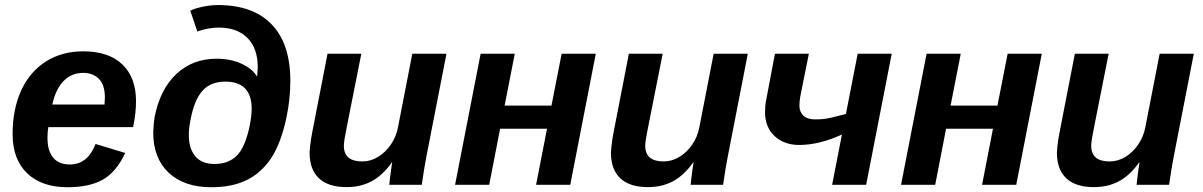

<svg xmlns="http://www.w3.org/2000/svg" viewBox="-20 -745 4850 774"><path d="M174.8 -232.4Q171.4 -215.3 171.4 -189Q171.4 -137.2 194.1 -109.6Q216.8 -82 261.2 -82Q297.4 -82 323.2 -102.5Q349.1 -123 365.2 -164.6L484.9 -128.4Q448.2 -50.8 394 -20.5Q339.8 9.8 252 9.8Q147.9 9.8 89.4 -46.6Q30.8 -103 30.8 -204.1Q30.8 -305.2 65.9 -381.3Q101.1 -457 165.8 -497.6Q230.5 -538.1 315.4 -538.1Q417.5 -538.1 472.9 -485.6Q528.3 -433.1 528.3 -337.4Q528.3 -289.1 516.6 -232.4ZM190.9 -323.7H401.4L402.8 -351.1Q402.8 -403.3 378.7 -427.2Q354.5 -451.2 315.4 -451.2Q268.6 -451.2 236.6 -418.7Q204.6 -386.2 190.9 -323.7Z M832 9.8Q722.2 9.8 659.9 -48.8Q597.7 -107.4 597.7 -210.9Q599.1 -249 603 -272Q625 -384.8 690.7 -446.5Q756.3 -508.3 853.5 -508.3Q910.2 -508.3 953.9 -488Q997.6 -467.8 1016.6 -436L1019 -473.6Q1019 -550.8 977.3 -592.3Q935.5 -633.8 862.3 -633.8Q820.8 -633.8 775.4 -618.2L747.1 -701.7Q762.7 -710.4 795.4 -717.5Q828.1 -724.6 858.9 -724.6Q1000 -724.6 1075.2 -646.7Q1150.4 -568.8 1150.4 -418.9Q1150.4 -385.3 1146.7 -347.7Q1143.1 -310.1 1134.8 -272Q1125.5 -226.1 1109.9 -182.9Q1094.2 -139.6 1072.8 -106.9Q1033.2 -47.9 974.4 -19Q915.5 9.8 832 9.8ZM845.2 -84Q896.5 -84 929.7 -112.8Q951.7 -132.3 966.1 -168.5Q980.5 -204.6 987.5 -242.9Q994.6 -281.2 994.6 -305.7Q994.6 -416 888.2 -416Q829.6 -416 796.4 -379.4Q779.3 -360.4 767.3 -330.8Q755.4 -301.3 747.6 -259.8Q741.2 -229.5 741.2 -200.2Q741.2 -146.5 767.1 -115.2Q793 -84 845.2 -84Z M1559.6 -90.3Q1522.5 -38.1 1478.3 -14.4Q1434.1 9.3 1377.4 9.3Q1303.2 9.3 1265.6 -26.4Q1228 -62 1228 -129.4Q1228 -137.7 1229.7 -153.1Q1231.4 -168.5 1233.9 -184.6Q1236.3 -200.7 1238.3 -209.5L1300.3 -528.3H1436.5L1378.9 -237.8Q1366.2 -176.8 1366.2 -157.2Q1366.2 -94.2 1440.4 -94.2Q1473.6 -94.2 1503.7 -112.3Q1533.7 -130.4 1555.4 -161.9Q1577.1 -193.4 1584.5 -232.4L1642.1 -528.3H1779.8L1698.7 -112.8Q1694.8 -93.3 1690.2 -65.2Q1685.5 -37.1 1680.2 0H1549.3Q1549.3 -2.9 1551.5 -21.7Q1553.7 -40.5 1556.6 -61.3Q1559.6 -82 1561 -90.3Z M1996.1 -226.1 1952.1 0H1814.5L1917.5 -528.3H2055.2L2014.2 -319.3H2203.1L2244.1 -528.3H2381.8L2278.8 0H2141.1L2185.1 -226.1Z M2774.4 -90.3Q2737.3 -38.1 2693.1 -14.4Q2648.9 9.3 2592.3 9.3Q2518.1 9.3 2480.5 -26.4Q2442.9 -62 2442.9 -129.4Q2442.9 -137.7 2444.6 -153.1Q2446.3 -168.5 2448.7 -184.6Q2451.2 -200.7 2453.1 -209.5L2515.1 -528.3H2651.4L2593.8 -237.8Q2581.1 -176.8 2581.1 -157.2Q2581.1 -94.2 2655.3 -94.2Q2688.5 -94.2 2718.5 -112.3Q2748.5 -130.4 2770.3 -161.9Q2792 -193.4 2799.3 -232.4L2856.9 -528.3H2994.6L2913.6 -112.8Q2909.7 -93.3 2905 -65.2Q2900.4 -37.1 2895 0H2764.2Q2764.2 -2.9 2766.4 -21.7Q2768.6 -40.5 2771.5 -61.3Q2774.4 -82 2775.9 -90.3Z M3574.7 -528.3 3471.7 0H3334.5L3374 -202.6Q3328.1 -181.6 3284.9 -171.1Q3241.7 -160.6 3201.7 -160.6Q3141.1 -160.6 3102.5 -196.5Q3064 -232.4 3064 -293Q3064 -319.8 3068.4 -340.8L3104 -528.3H3240.7L3206.1 -356Q3202.6 -335.4 3202.6 -318.8Q3202.6 -294.4 3218.5 -279.1Q3234.4 -263.7 3266.1 -263.7Q3282.2 -263.7 3296.6 -264.9Q3311 -266.1 3332.5 -271Q3354 -275.9 3390.1 -285.6L3437.5 -528.3Z M3793.9 -226.1 3750 0H3612.3L3715.3 -528.3H3853L3812 -319.3H4001L4042 -528.3H4179.7L4076.7 0H3939L3982.9 -226.1Z M4572.3 -90.3Q4535.2 -38.1 4491 -14.4Q4446.8 9.3 4390.1 9.3Q4315.9 9.3 4278.3 -26.4Q4240.7 -62 4240.7 -129.4Q4240.7 -137.7 4242.4 -153.1Q4244.1 -168.5 4246.6 -184.6Q4249 -200.7 4251 -209.5L4313 -528.3H4449.2L4391.6 -237.8Q4378.9 -176.8 4378.9 -157.2Q4378.9 -94.2 4453.1 -94.2Q4486.3 -94.2 4516.4 -112.3Q4546.4 -130.4 4568.1 -161.9Q4589.8 -193.4 4597.2 -232.4L4654.8 -528.3H4792.5L4711.4 -112.8Q4707.5 -93.3 4702.9 -65.2Q4698.2 -37.1 4692.9 0H4562Q4562 -2.9 4564.2 -21.7Q4566.4 -40.5 4569.3 -61.3Q4572.3 -82 4573.7 -90.3Z"/></svg>

Font: Arimo
Style: Italic
Weight: 400
Italic angle: -12°
Designer: Steve Matteson
Foundry: Monotype Imaging Inc.
Version: Version 1.33